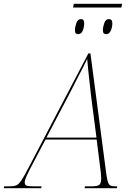

<svg xmlns="http://www.w3.org/2000/svg" viewBox="-80 -997 698 1017"><path d="M567 -977 563 -957H307L311 -977ZM482 -816Q475 -816 470 -820Q465 -824 465 -837Q465 -854 472.5 -875Q480 -896 497 -896Q505 -896 510 -891Q515 -886 515 -873Q515 -854 507 -835Q499 -816 482 -816ZM334 -816Q327 -816 322 -820Q317 -824 317 -837Q317 -854 324.5 -875Q332 -896 349 -896Q366 -896 366 -874Q366 -854 358.5 -835Q351 -816 334 -816ZM-60 0 -58 -10H-31Q-8 -10 5.5 -15Q19 -20 33 -41Q47 -62 72 -110L388 -714H399L480 -99Q485 -57 490 -38.5Q495 -20 504 -15Q513 -10 530 -10H541L539 0H368L370 -10H404Q436 -10 446 -18Q456 -26 456 -53Q456 -64 454.5 -77.5Q453 -91 452 -99L432 -258H161L79 -102Q69 -83 60 -63Q51 -43 51 -31Q51 -17 61 -13.5Q71 -10 101 -10H140L138 0ZM294 -512 166 -268H431L403 -484Q400 -514 395.5 -551Q391 -588 387.5 -624Q384 -660 382 -685Q370 -660 360 -640.5Q350 -621 335 -592.5Q320 -564 294 -512Z"/></svg>

Font: Noto Serif Display SemiCondensed Thin
Style: Italic
Weight: 100
Width: 4
Italic angle: -12°
Designer: Monotype Design Team
Foundry: Monotype Imaging Inc.
Version: Version 2.009